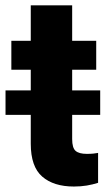

<svg xmlns="http://www.w3.org/2000/svg" viewBox="-36 -679 397 709"><path d="M334 -345.2V-254.9H230.5V-165.5Q230.5 -132.8 243.2 -121.8Q255.9 -110.8 284.7 -110.8Q298.3 -110.8 308.3 -111.8Q318.4 -112.8 326.2 -114.3V-3.9Q306.6 2.4 284.7 6.1Q262.7 9.8 236.8 9.8Q162.1 9.8 119.9 -26.9Q77.6 -63.5 77.6 -148.4V-254.9H-15.6V-345.2H77.6V-421.4H5.9V-528.3H77.6V-659.2H230.5V-528.3H319.3V-421.4H230.5V-345.2Z"/></svg>

Font: Vazirmatn UI FD ExtraBold
Style: Regular
Weight: 800
Designer: Saber Rastikerdar
Foundry: Saber Rastikerdar
Version: Version 33.003